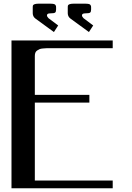

<svg xmlns="http://www.w3.org/2000/svg" viewBox="-20 -1008 707 1028"><path d="M342.8 -967.8Q342.8 -975.6 344 -979Q345.2 -982.4 352.3 -985.4Q359.4 -988.3 374 -988.3H436.5Q447.8 -988.3 454.6 -986.8Q461.4 -985.4 464.1 -981.7Q466.8 -978 467.3 -975.6Q467.8 -973.1 467.8 -967.8V-957Q467.8 -944.8 462.6 -940.7Q457.5 -936.5 436.5 -936.5Q418.9 -936.5 418.9 -925.8Q418.9 -918.9 427.2 -910.6L479 -871.6L456.1 -836.4L356.4 -909.2Q343.3 -919.4 342.8 -936.5ZM155.3 -967.8Q155.3 -975.6 156.5 -979Q157.7 -982.4 164.8 -985.4Q171.9 -988.3 186.5 -988.3H249Q260.3 -988.3 267.1 -986.8Q273.9 -985.4 276.6 -981.7Q279.3 -978 279.8 -975.6Q280.3 -973.1 280.3 -967.8V-957Q280.3 -944.8 275.1 -940.7Q270 -936.5 249 -936.5Q231.4 -936.5 231.4 -925.8Q231.4 -918.9 239.7 -910.6L291.5 -871.6L268.6 -836.4L168.9 -909.2Q155.8 -919.4 155.3 -936.5ZM583.5 -750H250Q235.8 -750 228.8 -749.8Q221.7 -749.5 210 -748.5Q198.2 -747.6 192.1 -744.9Q186 -742.2 179.2 -737.8Q172.4 -733.4 169.4 -726.1Q166.5 -718.8 166.5 -708.5V-500H458.5V-458.5H166.5V-41.5H583.5V0H41.5V-791.5H583.5Z"/></svg>

Font: Gputeks
Style: Bold
Weight: 600
Width: 8
Version: Version 0.9